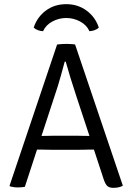

<svg xmlns="http://www.w3.org/2000/svg" viewBox="-20 -897 637 923"><path d="M227 -177Q224 -177 210.8 -177.2Q197.5 -177.5 182.2 -177.8Q167 -178 158 -178L99.5 1Q85.5 4 65.5 4Q54 4 45.5 2.5Q37 1 28 -1L26 -4.5L254.5 -683Q263.5 -684.5 276.5 -685.2Q289.5 -686 299.5 -686Q308 -686 321.2 -685.2Q334.5 -684.5 341 -683L570.5 -4.5Q553.5 6 525 6Q506.5 6 496.8 -2Q487 -10 479 -33.5L431.5 -178Q422.5 -178 406.8 -177.8Q391 -177.5 377.5 -177.2Q364 -177 361.5 -177ZM257.5 -481.5 179.5 -243.5Q192 -243.5 212.8 -244Q233.5 -244.5 237.5 -244.5H352Q356 -244.5 376.2 -244Q396.5 -243.5 410 -243.5L347.5 -433Q332.5 -477.5 319 -522Q305.5 -566.5 296 -600.5H291Q283.5 -571 273.5 -536Q263.5 -501 257.5 -481.5ZM455 -764.5Q446.5 -756 434.2 -751.8Q422 -747.5 410 -747Q396.5 -777 365 -793.8Q333.5 -810.5 298.5 -810.5Q263.5 -810.5 232 -793.8Q200.5 -777 187 -747Q175 -747.5 162.8 -751.8Q150.5 -756 142 -764.5Q159 -815.5 200.5 -846.2Q242 -877 298.5 -877Q354 -877 396 -846.2Q438 -815.5 455 -764.5Z"/></svg>

Font: Signika SC Light
Style: Regular
Weight: 300
Designer: Anna Giedryś
Foundry: Anna Giedryś
Version: Version 2.000; ttfautohint (v1.8.3) -l 8 -r 50 -G 200 -x 9 -